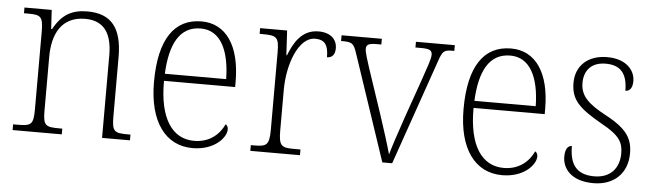

<svg xmlns="http://www.w3.org/2000/svg" viewBox="-41 -685 2846 836"><g transform="rotate(5 1382.5 -267.0)"><path d="M32 0H247V-25H236C173 -25 163 -30 163 -98V-331C163 -432 202 -510 305 -510C392 -510 423 -450 423 -361V0H545V-25H536C474 -25 464 -30 464 -99V-357C464 -484 416 -543 312 -543C244 -543 200 -518 165 -453H161L156 -536H37V-511H53C109 -511 121 -506 121 -438V-99C121 -30 111 -25 48 -25H32Z M819 10C915 10 965 -49 965 -84C965 -96 960 -102 954 -106C933 -61 891 -22 823 -22C729 -22 669 -104 670 -271H981V-294C981 -451 918 -543 811 -543C693 -543 627 -451 627 -262C627 -88 701 10 819 10ZM939 -302H671C677 -431 717 -512 810 -512C897 -512 937 -427 939 -302Z M1071 0H1288V-25H1262C1206 -25 1193 -30 1193 -100V-278C1193 -388 1237 -511 1310 -511C1354 -511 1368 -486 1368 -435C1393 -435 1403 -453 1403 -477C1403 -516 1375 -544 1322 -544C1249 -544 1216 -485 1194 -429H1191L1185 -536H1067V-511H1077C1141 -511 1152 -506 1152 -438V-101C1152 -30 1139 -25 1083 -25H1071Z M1493 -462 1648 0H1691L1850 -457C1867 -507 1872 -511 1914 -511H1918V-536H1748V-511H1772C1812 -511 1821 -504 1821 -485C1821 -467 1808 -433 1787 -371L1730 -209C1700 -122 1681 -63 1674 -37C1664 -74 1640 -150 1621 -207L1554 -407C1545 -435 1533 -471 1533 -486C1533 -504 1542 -511 1580 -511H1599V-536H1423V-511C1472 -511 1478 -507 1493 -462Z M2172 10C2268 10 2318 -49 2318 -84C2318 -96 2313 -102 2307 -106C2286 -61 2244 -22 2176 -22C2082 -22 2022 -104 2023 -271H2334V-294C2334 -451 2271 -543 2164 -543C2046 -543 1980 -451 1980 -262C1980 -88 2054 10 2172 10ZM2292 -302H2024C2030 -431 2070 -512 2163 -512C2250 -512 2290 -427 2292 -302Z M2571 10C2660 10 2719 -45 2719 -133C2719 -197 2694 -239 2600 -289C2524 -330 2486 -362 2486 -421C2486 -473 2515 -513 2580 -513C2642 -513 2675 -481 2675 -403C2695 -403 2706 -419 2706 -448C2706 -496 2666 -542 2584 -542C2500 -542 2447 -493 2447 -418C2447 -344 2483 -309 2585 -251C2664 -208 2681 -178 2681 -130C2681 -65 2643 -20 2572 -20C2491 -20 2464 -67 2464 -143C2448 -143 2435 -129 2435 -94C2435 -45 2471 10 2571 10Z"/></g></svg>

Font: Noto Serif Devanagari SemiCondensed ExtraLight
Style: Regular
Weight: 200
Width: 4
Designer: Universal Thirst, Indian Type Foundry and the Monotype Design Team
Foundry: Monotype Imaging Inc.
Version: Version 2.004